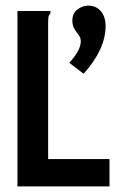

<svg xmlns="http://www.w3.org/2000/svg" viewBox="-20 -662 440 682"><path d="M277 -400 226 -439Q267 -483 267 -516Q267 -528 259.5 -537.5Q252 -547 244.5 -559Q237 -571 237 -589Q237 -614 254.5 -628Q272 -642 294 -642Q321 -642 338 -622.5Q355 -603 355 -569Q355 -487 277 -400ZM42 -623H159V-614Q153 -608 152 -601Q151 -594 151 -577V-97H369V0H42Z"/></svg>

Font: Inconsolata Condensed ExtraBold
Style: Regular
Weight: 800
Width: 3
Monospace: yes
Designer: Raph Levien, Cyreal, Brenton Simpson
Foundry: Raph Levien, Cyreal, Google
Version: Version 3.001; ttfautohint (v1.8.2.53-6de2)